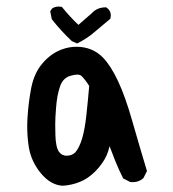

<svg xmlns="http://www.w3.org/2000/svg" viewBox="-20 -580 540 599"><path d="M64.9 -186Q64.9 -200.2 65.9 -214.4Q68.8 -261.2 77.6 -306.6Q86.9 -353 113.3 -383.3Q139.6 -413.6 172.9 -425.8Q195.3 -434.1 218.3 -434.1Q268.1 -434.1 301.3 -400.4Q325.7 -375 348.4 -326.7Q371.1 -278.3 392.8 -201.9Q414.6 -125.5 438.5 -46.4L427.2 -23.9L426.3 -23.4Q413.1 -11.7 393.6 -11.7Q390.6 -11.7 386.2 -12.2L364.3 -23.4Q349.6 -52.7 339.6 -77.9Q329.6 -103 321.8 -124Q315.4 -94.2 298.8 -71.3Q290 -58.1 277.3 -45.4Q254.4 -22.5 229.5 -12.7Q204.6 -2.4 175.8 -0.5Q138.2 -2.4 107.4 -39.6Q77.1 -76.2 69.8 -121.6Q64.9 -153.3 64.9 -186ZM233.9 -343.3Q229.5 -347.2 220.9 -347.2Q212.4 -347.2 200.7 -343.8Q176.8 -337.4 167.5 -311Q157.7 -283.2 154.8 -242.7Q152.3 -212.4 152.3 -191.7Q152.3 -170.9 152.8 -160.2Q153.8 -120.1 164.1 -106.4Q172.9 -94.2 187.5 -94.2Q204.6 -94.2 214.8 -104.5Q227.5 -119.1 236.1 -147.5Q244.6 -175.8 249.5 -220.9Q254.4 -266.1 258.3 -312Q243.7 -334.5 233.9 -343.3ZM163.1 -559.6Q167 -559.6 172.9 -558.6Q197.8 -527.8 224.6 -502.4L265.6 -538.1Q282.7 -557.1 309.6 -557.1H311.5Q314.9 -554.2 317.4 -552.2Q325.7 -543.9 325.7 -531.7Q325.7 -527.8 324.2 -521.5Q299.3 -501 275.1 -480.2Q251 -459.5 220.7 -444.3L204.1 -451.7Q169.9 -483.9 141.6 -520L136.7 -544.9L142.6 -553.7Q152.3 -559.6 163.1 -559.6Z"/></svg>

Font: Bakudai
Style: Medium
Weight: 500
Version: Version 1.48